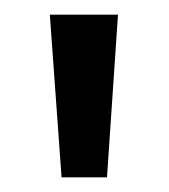

<svg xmlns="http://www.w3.org/2000/svg" viewBox="-20 -665 230 262"><path d="M48 -645H141L126 -423H64Z"/></svg>

Font: Mukta Mahee Medium
Style: Regular
Weight: 500
Designer: Shuchita Grover, Noopur Datye, Girish Dalvi, Yashodeep Gholap
Foundry: Ek Type
Version: Version 2.538;PS 1.000;hotconv 16.6.51;makeotf.lib2.5.65220;